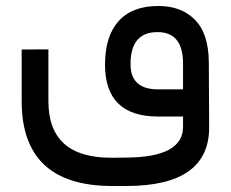

<svg xmlns="http://www.w3.org/2000/svg" viewBox="-20 -393 775 645"><path d="M681.5 -183.6 682.6 33.8Q683.6 231.8 404.6 231.8H354.4Q53.3 230.8 52.8 -52.3V-226.7L142.6 -227.2V-52.8Q142.6 137.9 355.4 136.9L404.1 136.4Q595.9 135.4 594.9 32.3V-0.5V-1.5H593.8H511.3Q332.3 -1.5 332.8 -176.9Q333.3 -271.3 377.9 -321.5Q423.6 -372.8 510.8 -372.8Q587.2 -373.3 632.8 -328.7Q681 -282.1 681.5 -183.6ZM418.5 -177.4Q418.5 -92.8 510.8 -92.8H593.8H594.9V-93.8V-180.5Q594.4 -285.6 508.7 -285.1Q418.5 -285.1 418.5 -177.4Z"/></svg>

Font: Fira Code
Style: Regular
Weight: 400
Designer: Carrois Corporate, Edenspiekermann AG, Nikita Prokopov
Foundry: Carrois Corporate, Edenspiekermann AG, Nikita Prokopov
Version: Version 5.002